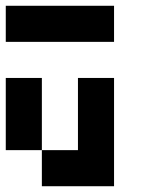

<svg xmlns="http://www.w3.org/2000/svg" viewBox="-20 -520 540 665"><path d="M375 -500V-375H0V-500ZM125 -250V0H250V-250H375V125H125V0H0V-250Z"/></svg>

Font: Bytesized
Style: Regular
Weight: 400
Monospace: yes
Designer: baltdev
Version: Version 1.000